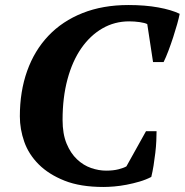

<svg xmlns="http://www.w3.org/2000/svg" viewBox="-20 -732 735 764"><path d="M561 -210H603Q603 -194 602 -171.5Q601 -149 598 -123.5Q595 -98 591 -73Q587 -48 582 -28Q561 -17 535.5 -9.5Q510 -2 484 3Q458 8 434 10Q410 12 392 12Q300 12 237 -13Q174 -38 134 -78Q94 -118 76.5 -168Q59 -218 59 -269Q59 -368 88 -449.5Q117 -531 172.5 -589.5Q228 -648 308.5 -680Q389 -712 491 -712Q557 -712 609.5 -702.5Q662 -693 695 -677Q692 -661 685 -636Q678 -611 669 -583.5Q660 -556 650 -529.5Q640 -503 631 -485H589L566 -636Q557 -641 536 -644Q515 -647 494 -647Q436 -647 387.5 -619Q339 -591 303.5 -540Q268 -489 248.5 -416.5Q229 -344 229 -255Q229 -199 245 -160.5Q261 -122 286.5 -98Q312 -74 342.5 -63.5Q373 -53 402 -53Q431 -53 452 -58.5Q473 -64 483 -70Z"/></svg>

Font: PT Serif
Style: Bold Italic
Weight: 700
Italic angle: -12°
Designer: A.Korolkova, O.Umpeleva, V.Yefimov
Foundry: ParaType Ltd
Version: Version 1.000W OFL